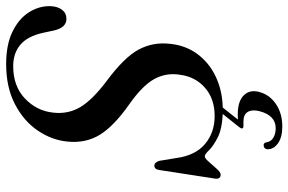

<svg xmlns="http://www.w3.org/2000/svg" viewBox="-180 -572 960 640"><g transform="rotate(-90 300.0 -252.0)"><path d="M313.5 132Q304.5 166.5 273.2 187.8Q242 209 198 209Q162 209 141.8 194.2Q121.5 179.5 122.5 158.5Q124.5 147.5 134.5 147Q142 145.5 145 153.5Q147.5 171.5 161 179.2Q174.5 187 192.5 187Q235.5 187 249.5 132.5Q255.5 108.5 247 94Q238.5 79.5 214.5 79.5H200Q192.5 79.5 192 75.2Q191.5 71 196.5 65L240 10.5Q189 8 160.8 -6.8Q132.5 -21.5 119 -35.5Q105.5 -49.5 99 -49.5Q92.5 -49.5 81 -36.2Q69.5 -23 57.5 -9.8Q45.5 3.5 38.5 3.5Q22.5 3.5 24.5 -14L53 -199Q55 -217.5 68 -217.5Q78.5 -217.5 84 -200.5L93 -145.5Q101.5 -81 139.8 -48.8Q178 -16.5 233.5 -16.5Q291 -16.5 328 -49.2Q365 -82 371 -133.5Q378 -178.5 356.5 -217.8Q335 -257 272.5 -301Q200.5 -351.5 171.2 -398.5Q142 -445.5 148 -506.5Q153 -559.5 184.8 -606.2Q216.5 -653 272.8 -682.2Q329 -711.5 406.5 -711.5Q471.5 -711.5 514.8 -690.2Q558 -669 579.2 -635.2Q600.5 -601.5 599.5 -563.5Q598.5 -539.5 587.2 -525Q576 -510.5 557 -510.5Q529 -510.5 519 -549.5L510.5 -589Q499 -640.5 470.8 -664.2Q442.5 -688 399.5 -688Q332.5 -688 291.2 -648.5Q250 -609 244.5 -554Q239 -504.5 263.2 -464Q287.5 -423.5 350 -376.5Q429 -318 454.8 -269.8Q480.5 -221.5 474 -166Q469 -113.5 440 -74.2Q411 -35 364.8 -13Q318.5 9 261.5 10.5L221.5 61Q229 60.5 238.5 60.5Q282.5 60.5 302.2 80.5Q322 100.5 313.5 132Z"/></g></svg>

Font: Fraunces 72pt
Style: Italic
Weight: 400
Italic angle: -16°
Version: Version 1.000;[b76b70a41]